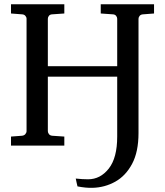

<svg xmlns="http://www.w3.org/2000/svg" viewBox="-20 -691 783 911"><path d="M710.9 -627 659.2 -623Q648.4 -622.6 642.8 -616Q637.2 -609.4 637.2 -602.1V-59.6Q637.2 29.3 606.9 86.2Q576.7 143.1 527.1 170.9Q477.5 198.7 418.9 200.2Q403.8 200.7 385.7 199Q367.7 197.3 347.7 193.4Q345.7 185.5 343.5 175.5Q341.3 165.5 339.4 156.2Q370.6 159.7 397.9 159.7Q456.1 159.7 496.1 108.9Q536.1 58.1 536.1 -43V-327.1H207V-68.8Q207 -61.5 212.2 -54.7Q217.3 -47.9 228 -46.9L285.2 -43V0H32.2V-43L84 -46.9Q94.7 -47.9 100.3 -54.7Q106 -61.5 106 -68.8V-602.1Q106 -609.4 100.3 -616Q94.7 -622.6 84 -623L32.2 -627V-670.9H285.2V-627L228 -623Q217.3 -622.6 212.2 -616Q207 -609.4 207 -602.1V-377H536.1V-602.1Q536.1 -609.4 530.8 -616Q525.4 -622.6 515.1 -623L458 -627V-670.9H710.9Z"/></svg>

Font: Charis
Style: Regular
Weight: 400
Designer: Walt Agee, Miriam Martin, Annie Olsen, Victor Gaultney, Lorna Priest, Alan Ward, Bob Hallissy, Martin Hosken, Sharon Cor
Foundry: SIL Global
Version: Version 7.000